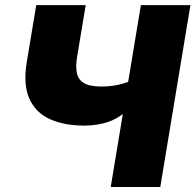

<svg xmlns="http://www.w3.org/2000/svg" viewBox="-20 -748 782 768"><path d="M316.4 -245.6Q237.3 -245.6 180.2 -271.2Q123 -296.9 97.7 -352.8Q72.3 -408.7 86.9 -499L125 -727.5H322.8L288.1 -518.6Q282.2 -482.9 287.4 -456.5Q292.5 -430.2 315.4 -416Q338.4 -401.9 385.3 -401.9Q433.6 -401.9 472.4 -413.8Q511.2 -425.8 533.7 -439L515.6 -329.6Q463.9 -279.3 418.7 -262.5Q373.5 -245.6 316.4 -245.6ZM422.9 0 543.5 -727.5H741.7L621.1 0Z"/></svg>

Font: Inter 16pt Black
Style: Italic
Weight: 900
Italic angle: -9.3988°
Version: Version 4.001;git-66647c0bb